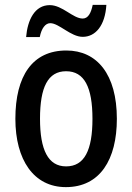

<svg xmlns="http://www.w3.org/2000/svg" viewBox="-20 -757 542 787"><path d="M87 -605H143C150 -641 166 -662 186 -662C222 -662 270 -606 319 -606C372 -606 411 -653 416 -737H360C353 -703 341 -681 319 -681C279 -681 236 -736 184 -736C122 -736 93 -675 87 -605ZM459 -270C459 -452 378 -550 252 -550C113 -550 43 -446 43 -270C43 -102 118 10 250 10C390 10 459 -103 459 -270ZM144 -270C144 -399 176 -465 251 -465C326 -465 359 -399 359 -270C359 -141 326 -75 251 -75C177 -75 144 -143 144 -270Z"/></svg>

Font: Noto Sans Tamil Condensed Medium
Style: Regular
Weight: 500
Width: 3
Designer: Jelle Bosma - Monotype Design Team
Foundry: Monotype Imaging Inc.
Version: Version 2.004